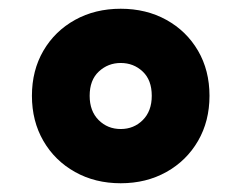

<svg xmlns="http://www.w3.org/2000/svg" viewBox="-20 -770 552 439"><path d="M256 -351Q197.5 -351 151.5 -376.8Q105.5 -402.5 79.2 -447.8Q53 -493 53 -551Q53 -609 79.2 -654Q105.5 -699 151.5 -724.5Q197.5 -750 256 -750Q314.5 -750 360.5 -724.5Q406.5 -699 432.8 -654Q459 -609 459 -551Q459 -493 432.8 -447.8Q406.5 -402.5 360.5 -376.8Q314.5 -351 256 -351ZM256 -475Q286 -475 306.5 -495.5Q327 -516 327 -551Q327 -587 306.2 -606.5Q285.5 -626 256 -626Q227 -626 206 -606.5Q185 -587 185 -551Q185 -516 205.5 -495.5Q226 -475 256 -475Z"/></svg>

Font: Encode Sans Expanded Expanded Black
Style: Regular
Weight: 900
Width: 7
Designer: Multiple Designers
Foundry: Impallari Type
Version: Version 3.000; ttfautohint (v1.8.3) -l 8 -r 50 -G 200 -x 14 